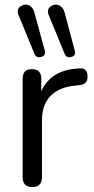

<svg xmlns="http://www.w3.org/2000/svg" viewBox="-20 -786 398 814"><path d="M254 -558 187 -721Q175 -749 200 -762Q224 -774 243 -754Q250 -747 253 -736L297 -571Q303 -550 282.5 -544.5Q262 -539 254 -558ZM126 -558 59 -721Q47 -749 72 -762Q97 -774 115 -754Q122 -747 125 -736L170 -571Q175 -550 154.5 -544.5Q134 -539 126 -558ZM76 -35V-452Q76 -493 115 -493Q155 -493 155 -452V-399Q196 -491 317 -496Q350 -499 351 -464Q354 -428 315 -425L299 -423Q231 -417 194.5 -379.5Q158 -342 158 -277V-35Q158 7 117 7Q76 7 76 -35Z"/></svg>

Font: Nunito
Style: Regular
Weight: 400
Designer: Vernon Adams
Foundry: Vernon Adams
Version: Version 3.602